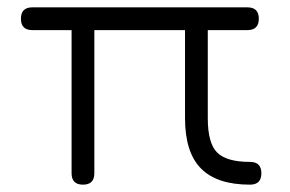

<svg xmlns="http://www.w3.org/2000/svg" viewBox="-20 -503 790 523"><path d="M68 -483H654Q685 -483 685 -452Q685 -421 654 -421H546V-181Q546 -113 571.5 -87.5Q597 -62 661 -62Q692 -62 692 -31Q692 0 661 0Q571 0 527.5 -44Q484 -88 484 -181V-421H237V-31Q237 0 206 0Q175 0 175 -31V-421H68Q37 -421 37 -452Q37 -483 68 -483Z"/></svg>

Font: Jura Medium
Style: Regular
Weight: 500
Designer: Daniel Johnson, Alexei Vanyashin
Foundry: Daniel Johnson
Version: Version 5.103